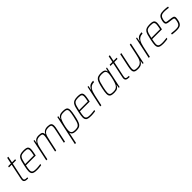

<svg xmlns="http://www.w3.org/2000/svg" viewBox="422 -2377 4291 4291"><g transform="rotate(-45 2567.5 -231.5)"><path d="M192 0Q160 0 136.5 -3.5Q113 -7 98 -15.5Q83 -24 75.5 -38Q68 -52 68 -74Q68 -81 69 -89.5Q70 -98 72 -109Q74 -120 77 -134L149 -478H63L70 -510H156L187 -658H222L191 -510H292L285 -478H184L109 -125Q107 -114 105.5 -104Q104 -94 103 -86.5Q102 -79 102 -74Q102 -56 112 -46.5Q122 -37 143 -33.5Q164 -30 198 -30Z M474 8Q414 8 378 -2Q342 -12 326 -37Q310 -62 310 -105Q310 -132 316 -169Q322 -206 332 -254Q347 -329 361.5 -379.5Q376 -430 398 -460.5Q420 -491 458.5 -504.5Q497 -518 560 -518Q613 -518 644 -509Q675 -500 688.5 -478Q702 -456 702 -419Q702 -405 699 -379.5Q696 -354 690 -322Q684 -290 677 -256L674 -243H365Q356 -199 350 -165.5Q344 -132 344 -108Q344 -76 356 -57.5Q368 -39 395.5 -31.5Q423 -24 469 -24Q491 -24 517.5 -26Q544 -28 569.5 -31Q595 -34 614 -38L607 -5Q592 -2 569.5 1Q547 4 522 6Q497 8 474 8ZM372 -275H646L650 -296Q656 -328 661.5 -358.5Q667 -389 667 -411Q667 -444 655.5 -460Q644 -476 621 -481Q598 -486 562 -486Q513 -486 482 -478.5Q451 -471 432 -449Q413 -427 400 -385.5Q387 -344 372 -275Z M764 0 872 -510H899L887 -431H892Q902 -454 918.5 -473.5Q935 -493 963 -505.5Q991 -518 1036 -518Q1107 -518 1133.5 -497.5Q1160 -477 1161 -431H1166Q1176 -454 1193.5 -473.5Q1211 -493 1240.5 -505.5Q1270 -518 1314 -518Q1384 -518 1411.5 -496Q1439 -474 1439 -423Q1439 -403 1435.5 -377.5Q1432 -352 1424 -320L1356 0H1321L1388 -315Q1396 -351 1400 -377.5Q1404 -404 1404 -422Q1404 -462 1382.5 -474Q1361 -486 1312 -486Q1263 -486 1232.5 -470Q1202 -454 1184.5 -424Q1167 -394 1156 -353Q1145 -312 1135 -264L1078 0H1043L1110 -315Q1117 -351 1121.5 -377.5Q1126 -404 1126 -423Q1126 -463 1104.5 -474.5Q1083 -486 1034 -486Q985 -486 953.5 -466.5Q922 -447 903.5 -414.5Q885 -382 874.5 -342.5Q864 -303 855 -264L799 0Z M1474 195 1624 -510H1652L1640 -431H1644Q1660 -469 1682.5 -487.5Q1705 -506 1733.5 -512Q1762 -518 1798 -518Q1850 -518 1881.5 -509Q1913 -500 1927.5 -476.5Q1942 -453 1942 -411Q1942 -383 1936.5 -344.5Q1931 -306 1920 -255Q1904 -175 1887.5 -123.5Q1871 -72 1848.5 -43.5Q1826 -15 1792 -3.5Q1758 8 1707 8Q1665 8 1635.5 0Q1606 -8 1589.5 -25Q1573 -42 1569 -70H1565L1509 195ZM1700 -24Q1744 -24 1773 -32Q1802 -40 1821 -63.5Q1840 -87 1854.5 -133Q1869 -179 1885 -255Q1896 -307 1902.5 -344Q1909 -381 1909 -407Q1909 -441 1897.5 -458Q1886 -475 1861 -480.5Q1836 -486 1794 -486Q1756 -486 1730 -478Q1704 -470 1686 -453Q1668 -436 1654 -408Q1644 -390 1634.5 -361.5Q1625 -333 1616 -300.5Q1607 -268 1600 -234.5Q1593 -201 1589 -171.5Q1585 -142 1585 -122Q1585 -69 1612 -46.5Q1639 -24 1700 -24Z M2180 8Q2120 8 2084 -2Q2048 -12 2032 -37Q2016 -62 2016 -105Q2016 -132 2022 -169Q2028 -206 2038 -254Q2053 -329 2067.5 -379.5Q2082 -430 2104 -460.5Q2126 -491 2164.5 -504.5Q2203 -518 2266 -518Q2319 -518 2350 -509Q2381 -500 2394.5 -478Q2408 -456 2408 -419Q2408 -405 2405 -379.5Q2402 -354 2396 -322Q2390 -290 2383 -256L2380 -243H2071Q2062 -199 2056 -165.5Q2050 -132 2050 -108Q2050 -76 2062 -57.5Q2074 -39 2101.5 -31.5Q2129 -24 2175 -24Q2197 -24 2223.5 -26Q2250 -28 2275.5 -31Q2301 -34 2320 -38L2313 -5Q2298 -2 2275.5 1Q2253 4 2228 6Q2203 8 2180 8ZM2078 -275H2352L2356 -296Q2362 -328 2367.5 -358.5Q2373 -389 2373 -411Q2373 -444 2361.5 -460Q2350 -476 2327 -481Q2304 -486 2268 -486Q2219 -486 2188 -478.5Q2157 -471 2138 -449Q2119 -427 2106 -385.5Q2093 -344 2078 -275Z M2470 0 2579 -510H2606L2588 -406H2592Q2611 -453 2635.5 -477Q2660 -501 2692 -509.5Q2724 -518 2764 -518L2756 -482Q2709 -482 2676 -465Q2643 -448 2621 -417.5Q2599 -387 2585.5 -346.5Q2572 -306 2561 -259L2505 0Z M2909 8Q2858 8 2826 -1.5Q2794 -11 2779.5 -34Q2765 -57 2765 -99Q2765 -127 2770.5 -166Q2776 -205 2787 -255Q2804 -335 2820.5 -386.5Q2837 -438 2859.5 -466.5Q2882 -495 2916 -506.5Q2950 -518 3000 -518Q3040 -518 3069.5 -511.5Q3099 -505 3117 -487Q3135 -469 3139 -436H3143L3164 -510H3191L3083 0H3056L3068 -79H3064Q3047 -42 3025 -23Q3003 -4 2974 2Q2945 8 2909 8ZM2913 -24Q2951 -24 2977 -32.5Q3003 -41 3021 -58Q3039 -75 3054 -102Q3064 -121 3074 -150.5Q3084 -180 3093 -213.5Q3102 -247 3108.5 -280.5Q3115 -314 3119 -342.5Q3123 -371 3123 -389Q3123 -442 3096.5 -464Q3070 -486 3008 -486Q2964 -486 2935 -478Q2906 -470 2887 -446.5Q2868 -423 2853 -377Q2838 -331 2822 -255Q2811 -203 2805 -166Q2799 -129 2799 -104Q2799 -71 2810.5 -53.5Q2822 -36 2847.5 -30Q2873 -24 2913 -24Z M3400 0Q3368 0 3344.5 -3.5Q3321 -7 3306 -15.5Q3291 -24 3283.5 -38Q3276 -52 3276 -74Q3276 -81 3277 -89.5Q3278 -98 3280 -109Q3282 -120 3285 -134L3357 -478H3271L3278 -510H3364L3395 -658H3430L3399 -510H3500L3493 -478H3392L3317 -125Q3315 -114 3313.5 -104Q3312 -94 3311 -86.5Q3310 -79 3310 -74Q3310 -56 3320 -46.5Q3330 -37 3351 -33.5Q3372 -30 3406 -30Z M3664 8Q3614 8 3584.5 -1.5Q3555 -11 3542.5 -32.5Q3530 -54 3530 -89Q3530 -109 3533.5 -134.5Q3537 -160 3543 -190L3611 -510H3646L3580 -195Q3573 -162 3569 -136.5Q3565 -111 3565 -93Q3565 -64 3575 -49.5Q3585 -35 3608 -29.5Q3631 -24 3669 -24Q3722 -24 3755 -43.5Q3788 -63 3807 -95Q3826 -127 3837 -166.5Q3848 -206 3857 -246L3913 -510H3948L3840 0H3813L3825 -79H3821Q3810 -57 3792 -37Q3774 -17 3743.5 -4.5Q3713 8 3664 8Z M4003 0 4112 -510H4139L4121 -406H4125Q4144 -453 4168.5 -477Q4193 -501 4225 -509.5Q4257 -518 4297 -518L4289 -482Q4242 -482 4209 -465Q4176 -448 4154 -417.5Q4132 -387 4118.5 -346.5Q4105 -306 4094 -259L4038 0Z M4463 8Q4403 8 4367 -2Q4331 -12 4315 -37Q4299 -62 4299 -105Q4299 -132 4305 -169Q4311 -206 4321 -254Q4336 -329 4350.5 -379.5Q4365 -430 4387 -460.5Q4409 -491 4447.5 -504.5Q4486 -518 4549 -518Q4602 -518 4633 -509Q4664 -500 4677.5 -478Q4691 -456 4691 -419Q4691 -405 4688 -379.5Q4685 -354 4679 -322Q4673 -290 4666 -256L4663 -243H4354Q4345 -199 4339 -165.5Q4333 -132 4333 -108Q4333 -76 4345 -57.5Q4357 -39 4384.5 -31.5Q4412 -24 4458 -24Q4480 -24 4506.5 -26Q4533 -28 4558.5 -31Q4584 -34 4603 -38L4596 -5Q4581 -2 4558.5 1Q4536 4 4511 6Q4486 8 4463 8ZM4361 -275H4635L4639 -296Q4645 -328 4650.5 -358.5Q4656 -389 4656 -411Q4656 -444 4644.5 -460Q4633 -476 4610 -481Q4587 -486 4551 -486Q4502 -486 4471 -478.5Q4440 -471 4421 -449Q4402 -427 4389 -385.5Q4376 -344 4361 -275Z M4886 8Q4861 8 4833.5 6.5Q4806 5 4781 2.5Q4756 0 4738 -3L4745 -36Q4765 -34 4783 -31.5Q4801 -29 4818 -27.5Q4835 -26 4853.5 -25Q4872 -24 4893 -24Q4940 -24 4966.5 -36.5Q4993 -49 5006.5 -74.5Q5020 -100 5028 -137Q5031 -153 5033 -167Q5035 -181 5035 -193Q5035 -219 5022.5 -225.5Q5010 -232 4985 -235L4870 -250Q4831 -255 4813.5 -271.5Q4796 -288 4796 -322Q4796 -331 4797.5 -346Q4799 -361 4803 -377Q4813 -424 4829.5 -452Q4846 -480 4868.5 -494Q4891 -508 4921 -513Q4951 -518 4987 -518Q5009 -518 5033 -516.5Q5057 -515 5079.5 -512.5Q5102 -510 5119 -506L5112 -473Q5093 -477 5072 -480Q5051 -483 5028 -484.5Q5005 -486 4977 -486Q4943 -486 4916 -479Q4889 -472 4869.5 -450Q4850 -428 4839 -380Q4836 -363 4834 -350Q4832 -337 4832 -327Q4832 -302 4844.5 -294.5Q4857 -287 4883 -284L4995 -270Q5021 -267 5038 -260Q5055 -253 5063.5 -239.5Q5072 -226 5072 -201Q5072 -190 5069.5 -171Q5067 -152 5062 -129Q5054 -90 5040 -63.5Q5026 -37 5005 -21.5Q4984 -6 4954.5 1Q4925 8 4886 8Z"/></g></svg>

Font: Saira SemiCondensed Thin
Style: Italic
Weight: 250
Width: 4
Italic angle: -12°
Designer: Hector Gatti with collaboration of the Omnibus-Type team
Foundry: Omnibus-Type
Version: Version 1.101